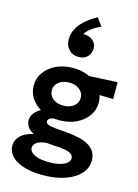

<svg xmlns="http://www.w3.org/2000/svg" viewBox="-159 -974 925 1284"><g transform="rotate(15 304.0 -332.0)"><path d="M268 225Q211.5 225 166.2 215.2Q121 205.5 88.8 187.2Q56.5 169 39.2 143Q22 117 22 85Q22 60 36 37.8Q50 15.5 76.2 -0.8Q102.5 -17 140.5 -24.5Q111.5 -40.5 97.5 -60.8Q83.5 -81 83.5 -106.5Q83.5 -129 97 -149.5Q110.5 -170 134.8 -186Q159 -202 191.8 -211.8Q224.5 -221.5 263 -221.5L291 -164.5Q262 -164.5 242.8 -160.5Q223.5 -156.5 213.8 -148.5Q204 -140.5 204 -130Q204 -116.5 220 -109.5Q236 -102.5 271.5 -99.5L357.5 -92Q420.5 -86.5 466.5 -71Q512.5 -55.5 537.2 -26.8Q562 2 562 47Q562 85 541.2 117.8Q520.5 150.5 481.5 174.5Q442.5 198.5 388.5 211.8Q334.5 225 268 225ZM288 131Q352.5 131 389.8 113Q427 95 427 66.5Q427 44.5 403.8 32.8Q380.5 21 331.5 17L236.5 10Q209.5 12.5 190.2 20.2Q171 28 161 40.2Q151 52.5 151 67.5Q151 86.5 167.8 100.8Q184.5 115 215 123Q245.5 131 288 131ZM281.5 -158Q215.5 -158 164.8 -182Q114 -206 85 -247Q56 -288 56 -339.5Q56 -389.5 85.2 -430.5Q114.5 -471.5 165.5 -495.8Q216.5 -520 281.5 -520Q346 -520 397 -496Q448 -472 477.2 -431.2Q506.5 -390.5 506.5 -339.5Q506.5 -289 477.5 -248Q448.5 -207 397.8 -182.5Q347 -158 281.5 -158ZM281.5 -259.5Q310.5 -259.5 333 -269.8Q355.5 -280 368.5 -298Q381.5 -316 381.5 -339.5Q381.5 -375 353.2 -397Q325 -419 281.5 -419Q252.5 -419 230 -408.8Q207.5 -398.5 194.5 -380.8Q181.5 -363 181.5 -339.5Q181.5 -304 209.8 -281.8Q238 -259.5 281.5 -259.5ZM358.5 -394.5 303.5 -490.5 593 -505V-388ZM296 -600Q255 -600 228.8 -627.2Q202.5 -654.5 202.5 -698Q202.5 -734 218.8 -767.5Q235 -801 268.2 -831.5Q301.5 -862 352 -890.5L392.5 -835Q358 -821.5 329.2 -800Q300.5 -778.5 287 -756Q312.5 -757 333.2 -748.2Q354 -739.5 366.8 -722.2Q379.5 -705 379.5 -680.5Q379.5 -644.5 356 -622.2Q332.5 -600 296 -600Z"/></g></svg>

Font: Geologica SemiBold
Style: Regular
Weight: 600
Designer: Sindre Bremnes, Frode Helland
Foundry: Monokrom Skriftforlag AS
Version: Version 1.010;gftools[0.9.28]